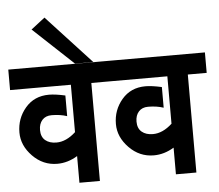

<svg xmlns="http://www.w3.org/2000/svg" viewBox="-70 -967 1202 1054"><g transform="rotate(-5 531.5 -440.0)"><path d="M134.8 -287.1Q134.8 -249.5 157.7 -230.2Q180.7 -210.9 219.2 -210.9Q272.9 -210.9 325.2 -258.8V-520H-9.8V-632.8H542V-520H438V20H325.2V-127Q271.5 -94.2 213.9 -94.2Q135.3 -94.2 78.1 -152.8Q21 -211.4 21 -283.2Q21 -360.4 69.8 -418Q119.1 -476.1 200.2 -476.1Q235.4 -476.1 290 -463.9V-350.1Q252.4 -362.8 205.1 -362.8Q171.9 -362.8 153.3 -342Q134.8 -321.3 134.8 -287.1Z M458.5 -633.8H357.9L136.7 -840.8L212.9 -899.9Z M666.5 -287.1Q666.5 -249.5 689.5 -230.2Q712.4 -210.9 751 -210.9Q804.7 -210.9 856.9 -258.8V-520H522V-632.8H1073.7V-520H969.7V20H856.9V-127Q803.2 -94.2 745.6 -94.2Q667 -94.2 609.9 -152.8Q552.7 -211.4 552.7 -283.2Q552.7 -360.4 601.6 -418Q650.9 -476.1 731.9 -476.1Q767.1 -476.1 821.8 -463.9V-350.1Q784.2 -362.8 736.8 -362.8Q703.6 -362.8 685.1 -342Q666.5 -321.3 666.5 -287.1Z"/></g></svg>

Font: Miedinger*
Style: Bold
Weight: 700
Version: Version 001.000